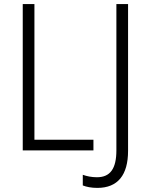

<svg xmlns="http://www.w3.org/2000/svg" viewBox="-20 -734 732 937"><path d="M91 0H436V-52H148V-714H91ZM455 183C555 183 605 120 605 2V-714H548V0C548 89 518 131 453 131C427 131 403 126 384 119V171C402 178 425 183 455 183Z"/></svg>

Font: Noto Sans SemiCondensed Light
Style: Regular
Weight: 300
Width: 4
Designer: Monotype Design Team
Foundry: Monotype Imaging Inc.
Version: Version 2.013